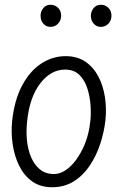

<svg xmlns="http://www.w3.org/2000/svg" viewBox="-20 -777 540 807"><path d="M199 10Q150 10 115.8 -14.2Q81.5 -38.5 61.2 -79Q41 -119.5 33.5 -169Q26 -218.5 31 -268.5Q40.5 -356.5 72.8 -417.2Q105 -478 152.8 -509.5Q200.5 -541 256 -541Q304.5 -541 338.5 -518Q372.5 -495 393 -456.2Q413.5 -417.5 421 -369.2Q428.5 -321 423 -270.5Q417.5 -221.5 401.2 -172Q385 -122.5 357.5 -81.2Q330 -40 290.5 -15Q251 10 199 10ZM94 -266.5Q89.5 -227 93.2 -188Q97 -149 110.5 -116.8Q124 -84.5 147.8 -65Q171.5 -45.5 206.5 -45.5Q240 -45.5 272.8 -75Q305.5 -104.5 329.5 -155.5Q353.5 -206.5 360 -271Q363 -298.5 360.5 -334.8Q358 -371 347.2 -405.2Q336.5 -439.5 313.8 -462Q291 -484.5 253.5 -484.5Q193.5 -484.5 148.8 -426Q104 -367.5 94 -266.5ZM404 -664Q385.5 -664 373.8 -677.5Q362 -691 362 -711Q362 -729 373.5 -743Q385 -757 404 -757Q422.5 -757 435.5 -744.2Q448.5 -731.5 448.5 -711Q448.5 -691.5 435.8 -677.8Q423 -664 404 -664ZM192 -664Q174 -664 162.2 -677.5Q150.5 -691 150.5 -711Q150.5 -729 162 -743Q173.5 -757 192 -757Q211 -757 224 -744.2Q237 -731.5 237 -711Q237 -691.5 224.2 -677.8Q211.5 -664 192 -664Z"/></svg>

Font: Edu SA Hand
Style: Regular
Weight: 400
Designer: Tina and Corey Anderson, Eben Sorkin, Mirko Velimirovic
Foundry: Google for Education
Version: Version 2.000